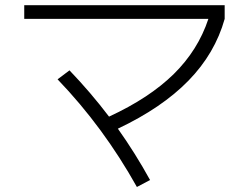

<svg xmlns="http://www.w3.org/2000/svg" viewBox="-20 -706 978 754"><path d="M206.1 -394.5 252.9 -429.7Q335.9 -343.3 408.2 -248Q566.9 -321.3 662.4 -415.3Q757.8 -509.3 798.3 -631.8H75.2V-685.5H862.3V-631.8Q824.2 -496.1 720.2 -389.4Q616.2 -282.7 442.9 -200.7Q511.2 -104.5 569.3 1L517.6 28.3Q386.2 -207 206.1 -394.5Z"/></svg>

Font: Pretendard JP Light
Style: Regular
Weight: 300
Designer: Base glyphs from Inter by Rasmus Andersson; Hangeul glyphs from Noto Sans CJK(Source Han Sans) by Jang Soo-young and Kan
Foundry: Kil Hyung-jin
Version: Version 1.309